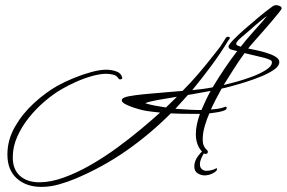

<svg xmlns="http://www.w3.org/2000/svg" viewBox="-20 -589 1123 752"><path d="M142 143Q83 143 46 110Q9 77 9 16Q9 -41 38.5 -92.5Q68 -144 113.5 -185.5Q159 -227 205 -253Q232 -268 267 -282.5Q302 -297 336.5 -306.5Q371 -316 396 -316Q416 -316 435 -309.5Q454 -303 458 -287Q459 -287 459 -285Q459 -278 450 -278Q446 -278 443 -283Q436 -294 421.5 -297Q407 -300 396 -300Q372 -300 340 -291Q308 -282 277 -268Q246 -254 222 -240Q189 -221 155 -192Q121 -163 93 -128Q65 -93 47.5 -53.5Q30 -14 30 27Q30 75 58.5 100Q87 125 134 125Q179 125 231 106Q283 87 336 56.5Q389 26 439.5 -11Q490 -48 533 -84Q576 -120 607 -148Q590 -150 572 -152Q554 -154 536 -158Q527 -160 508 -166Q489 -172 473 -180Q457 -188 457 -196Q457 -201 461.5 -204Q466 -207 470 -208Q480 -212 510 -216Q540 -220 577.5 -223Q615 -226 647.5 -229Q680 -232 695 -233Q727 -265 757 -300Q787 -335 815 -371Q824 -383 833.5 -394.5Q843 -406 851 -419L864 -440Q867 -445 874 -445Q880 -445 880 -441Q880 -436 874 -430Q843 -379 807 -330.5Q771 -282 733 -236Q753 -238 773 -240.5Q793 -243 813 -247Q835 -284 859 -319.5Q883 -355 909 -389Q902 -391 888.5 -394Q875 -397 875 -407Q875 -413 893 -432Q911 -451 938.5 -475Q966 -499 993 -521.5Q1020 -544 1038 -557Q1050 -566 1052.5 -567Q1055 -568 1061 -569Q1066 -569 1074.5 -566Q1083 -563 1083 -556Q1083 -553 1071.5 -538.5Q1060 -524 1042.5 -503.5Q1025 -483 1006 -461.5Q987 -440 972 -423Q957 -406 952 -399Q961 -397 981 -393Q1001 -389 1022.5 -382.5Q1044 -376 1059 -367Q1074 -358 1074 -346Q1074 -331 1054.5 -317Q1035 -303 1005 -290.5Q975 -278 943 -268Q911 -258 885 -251Q859 -244 848 -242Q837 -222 826 -201Q815 -180 806 -160Q820 -161 833.5 -163Q847 -165 860 -170Q861 -170 861.5 -170.5Q862 -171 863 -171Q868 -171 868 -166Q868 -159 853.5 -154.5Q839 -150 822.5 -148Q806 -146 800 -145Q790 -123 782 -95.5Q774 -68 774 -44Q774 -26 779 -16.5Q784 -7 789 -3Q794 1 794 5Q794 14 785 14Q784 14 783 13.5Q782 13 780 13Q762 -2 754.5 -21.5Q747 -41 747 -63Q747 -83 751.5 -103.5Q756 -124 763 -143H736Q714 -143 688.5 -143.5Q663 -144 649 -145Q567 -63 474.5 1.5Q382 66 275 111Q244 124 210 133.5Q176 143 142 143ZM923 -406Q943 -432 965 -456.5Q987 -481 1008 -505Q1013 -511 1017.5 -516.5Q1022 -522 1026 -527Q1016 -520 996 -503.5Q976 -487 962 -474Q944 -459 924.5 -442Q905 -425 905 -418Q905 -413 912 -410Q919 -407 923 -406ZM856 -256Q874 -260 905 -268.5Q936 -277 968 -289Q1000 -301 1022.5 -315.5Q1045 -330 1045 -345Q1045 -351 1039 -354Q1033 -357 1029 -358Q1022 -361 1003 -365.5Q984 -370 965 -374.5Q946 -379 938 -381Q916 -351 896 -319.5Q876 -288 856 -256ZM769 -158Q777 -177 786 -196Q795 -215 805 -233Q783 -229 761 -225Q739 -221 716 -217Q704 -204 692 -190.5Q680 -177 667 -163Q693 -161 718.5 -159.5Q744 -158 769 -158ZM630 -168Q641 -179 652 -189.5Q663 -200 673 -210Q634 -204 598.5 -197.5Q563 -191 549 -185Q553 -183 567.5 -179.5Q582 -176 600 -173Q618 -170 630 -168ZM781 98Q768 98 754.5 90Q741 82 741 63Q741 42 755.5 22.5Q770 3 781 -3Q782 -3 784 -2Q786 -1 785 1Q778 11 770.5 26.5Q763 42 763 54Q763 67 770.5 73.5Q778 80 788 80Q801 80 812 76.5Q823 73 827 70H828Q830 70 830 74Q830 81 814 89.5Q798 98 781 98Z"/></svg>

Font: Sassy Frass
Style: Regular
Weight: 400
Designer: Robert E. Leuschke
Foundry: Robert E. Leuschke
Version: Version 1.010; ttfautohint (v1.8.3)